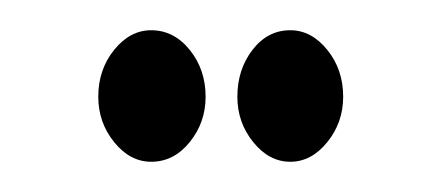

<svg xmlns="http://www.w3.org/2000/svg" viewBox="-20 -676 290 127"><path d="M80 -569Q66 -569 55.5 -582Q45 -595 45 -612Q45 -630 55.5 -643Q66 -656 80 -656Q95 -656 105.5 -643Q116 -630 116 -612Q116 -595 105.5 -582Q95 -569 80 -569ZM172 -569Q158 -569 147.5 -582Q137 -595 137 -612Q137 -630 147 -643Q157 -656 172 -656Q186 -656 196.5 -643Q207 -630 207 -612Q207 -595 196.5 -582Q186 -569 172 -569Z"/></svg>

Font: Inconsolata UltraCondensed Medium
Style: Regular
Weight: 500
Width: 1
Monospace: yes
Designer: Raph Levien, Cyreal, Brenton Simpson
Foundry: Raph Levien, Cyreal, Google
Version: Version 3.001; ttfautohint (v1.8.2.53-6de2)